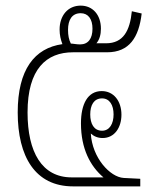

<svg xmlns="http://www.w3.org/2000/svg" viewBox="-20 -663 544 683"><path d="M240 0H479V-27L420 -30C371 -33 308 -102 303 -188C314 -178 328 -172 345 -172C388 -172 412 -210 412 -255C412 -304 384 -339 342 -339C292 -339 268 -293 268 -224C268 -134 301 -72 348 -32H235C129 -32 78 -122 78 -263C78 -418 145 -477 240 -477H361C440 -477 474 -530 484 -615L449 -623C442 -554 419 -509 357 -509H323C334 -522 339 -540 339 -561C339 -610 310 -643 267 -643C221 -643 192 -607 192 -558C192 -538 196 -522 202 -506C103 -492 43 -416 43 -263C43 -106 105 0 240 0ZM265 -505C252 -505 239 -508 232 -508C225 -522 222 -537 222 -557C222 -592 236 -616 267 -616C294 -616 309 -595 309 -561C309 -526 294 -505 265 -505ZM343 -198C314 -198 301 -223 301 -256C301 -289 314 -313 343 -313C370 -313 384 -289 384 -256C384 -223 370 -198 343 -198Z"/></svg>

Font: Noto Sans Thai Looped Condensed ExtraLight
Style: Regular
Weight: 200
Width: 3
Designer: Sasikarn Vongin, Ben Mitchell
Foundry: The Fontpad Ltd
Version: Version 1.001